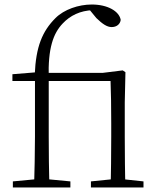

<svg xmlns="http://www.w3.org/2000/svg" viewBox="-20 -831 702 851"><path d="M37 0H292V-27L177 -38H154L37 -27ZM131 0H199C197 -75 196 -151 196 -226V-484C192 -617 216 -683 258 -727C291 -762 335 -784 392 -786V-797H375V-790L407 -751C434 -725 454 -711 475 -711C498 -711 513 -725 515 -743C508 -782 456 -811 387 -811C328 -811 264 -789 226 -751C168 -693 139 -625 134 -500L158 -512L35 -502V-472H135V-226C135 -151 133 -75 131 0ZM383 0H616V-27L513 -38H492L383 -27ZM470 0H536C534 -48 533 -159 533 -226V-377L536 -511L524 -519L435 -508H166V-472H470C472 -417 473 -361 473 -285V-226C473 -159 472 -48 470 0Z"/></svg>

Font: Source Han Serif TW VF
Style: Regular
Weight: 250
Designer: Ryoko NISHIZUKA 西塚涼子 (kana & ideographs); Frank Grießhammer (Latin, Greek & Cyrillic); Wenlong ZHANG 张文龙 (bopomofo); San
Foundry: Adobe
Version: Version 2.002;hotconv 1.1.0;makeotfexe 2.6.0